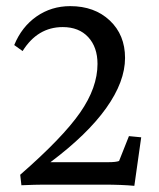

<svg xmlns="http://www.w3.org/2000/svg" viewBox="-20 -602 517 626"><path d="M49.8 2 45.9 -32.2Q184.6 -153.3 241.2 -234.9Q297.9 -316.4 297.9 -393.6Q297.9 -448.2 267.6 -481Q237.3 -513.7 184.6 -513.7Q102.5 -513.7 53.7 -435.5L26.4 -455.1Q50.8 -514.6 99.1 -548.3Q147.5 -582 209 -582Q288.1 -582 337.9 -535.2Q387.7 -488.3 387.7 -413.1Q387.7 -335.9 326.4 -249.8Q265.1 -163.6 144.5 -73.2H333Q357.9 -73.2 368.2 -77.1L400.4 -158.2L440.4 -154.3L418 3.9Q377.4 0 317.4 0H122.1Q96.7 0 49.8 2Z"/></svg>

Font: Crimson Pro
Style: Regular
Weight: 400
Designer: Jacques Le Bailly
Foundry: Baron von Fonthausen
Version: Version 1.003